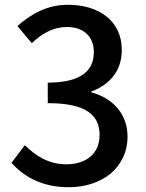

<svg xmlns="http://www.w3.org/2000/svg" viewBox="-20 -770 610 804"><path d="M427 -700C387 -733 330 -750 264 -750C179 -750 112 -713 53 -661L113 -589C156 -630 203 -657 260 -657C330 -657 373 -617 373 -552C373 -478 325 -424 180 -424V-338C346 -338 397 -285 397 -204C397 -127 341 -82 258 -82C182 -82 128 -119 84 -162L28 -88C78 -33 152 14 268 14C336 14 397 -6 442 -42C486 -79 514 -132 514 -198C514 -297 447 -361 363 -383V-387C441 -416 490 -475 490 -560C490 -621 467 -668 427 -700Z"/></svg>

Font: GenSekiGothic2 TW M
Style: Regular
Weight: 500
Version: Version 2.100;PS 2.1;hotconv 16.6.51;makeotf.lib2.5.65220 DE